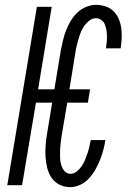

<svg xmlns="http://www.w3.org/2000/svg" viewBox="-20 -763 540 791"><path d="M270 8Q246 8 225.5 -2Q205 -12 192.5 -30.5Q180 -49 174.5 -71.5Q169 -94 167.5 -117.5Q166 -141 168 -165Q170 -189 174 -213L195 -340H128L71 0H10L132 -735H193L137 -395H204L231 -558Q235 -578 240 -598.5Q245 -619 252.5 -638.5Q260 -658 271.5 -677Q283 -696 298.5 -711Q314 -726 334.5 -734.5Q355 -743 375 -743Q395 -743 414 -737Q433 -731 446.5 -718Q460 -705 468 -687.5Q476 -670 479 -650.5Q482 -631 481.5 -611Q481 -591 478 -571Q478 -569 477.5 -567.5Q477 -566 477 -564H416Q417 -565 417 -566Q417 -567 417 -568Q419 -581 420 -593Q421 -605 420.5 -617.5Q420 -630 418 -641.5Q416 -653 411.5 -663.5Q407 -674 397 -681Q387 -688 375 -688Q361 -688 348.5 -678.5Q336 -669 327.5 -657Q319 -645 313.5 -631.5Q308 -618 304 -604Q300 -590 296.5 -576.5Q293 -563 291 -549L266 -395H351L342 -340H257L234 -204Q232 -189 230 -173.5Q228 -158 227.5 -143Q227 -128 227.5 -113Q228 -98 232 -84Q236 -70 245.5 -58.5Q255 -47 270 -47Q284 -47 296 -56.5Q308 -66 316.5 -78.5Q325 -91 330.5 -104.5Q336 -118 340.5 -131.5Q345 -145 348 -158.5Q351 -172 354 -186H414Q411 -165 405.5 -144.5Q400 -124 392 -104Q384 -84 373 -64.5Q362 -45 347 -28.5Q332 -12 311.5 -2Q291 8 270 8Z"/></svg>

Font: Iosevka Curly Light Oblique
Style: Regular
Weight: 300
Italic angle: -9°
Monospace: yes
Designer: Belleve Invis
Foundry: Belleve Invis
Version: Version 11.1.0; ttfautohint (v1.8.3)